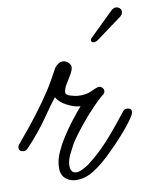

<svg xmlns="http://www.w3.org/2000/svg" viewBox="-58 -547 450 598"><g transform="rotate(-5 167.0 -248.5)"><path d="M152 14Q133 14 119.5 2Q106 -10 106 -36Q106 -57 114 -79.5Q122 -102 129 -115Q145 -147 163 -174.5Q181 -202 190 -214Q172 -213 147.5 -223Q123 -233 113 -249Q100 -230 76 -187.5Q52 -145 15 -98Q9 -90 1 -90Q-14 -90 -14 -103Q-14 -108 -11 -112Q4 -133 26.5 -166.5Q49 -200 70.5 -236.5Q92 -273 105 -302Q109 -311 113.5 -321Q118 -331 122 -340Q126 -347 133 -352.5Q140 -358 149 -358Q157 -358 165 -351.5Q173 -345 173 -337Q173 -328 166.5 -314.5Q160 -301 153 -287Q146 -273 146 -262Q146 -253 161 -250Q176 -247 183 -247Q210 -247 228 -258Q246 -269 253 -269Q259 -269 263.5 -264.5Q268 -260 268 -255Q268 -248 262 -243Q248 -230 229 -206Q210 -182 191 -154Q172 -126 158 -99Q154 -89 146.5 -71Q139 -53 139 -37Q139 -10 158 -10Q166 -10 176.5 -16Q187 -22 197 -30Q221 -52 239.5 -73.5Q258 -95 277 -122Q296 -149 321 -187Q325 -194 335 -194Q348 -194 348 -182Q348 -176 342 -165Q328 -140 305.5 -110Q283 -80 259.5 -53.5Q236 -27 218 -13Q186 14 152 14ZM335 -479Q319 -465 301 -449.5Q283 -434 261 -414Q254 -409 249 -409Q240 -409 240 -416Q240 -420 244 -424L311 -502Q319 -511 327 -511Q334 -511 339 -506.5Q344 -502 344 -495Q344 -487 335 -479Z"/></g></svg>

Font: Ms Madi
Style: Regular
Weight: 400
Designer: Robert E. Leuschke
Foundry: Robert E. Leuschke
Version: Version 1.010; ttfautohint (v1.8.3)